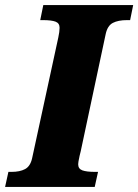

<svg xmlns="http://www.w3.org/2000/svg" viewBox="-43 -734 543 754"><path d="M-10 -59H2Q35 -59 55.5 -70Q76 -81 83 -112L186 -587Q191 -610 191 -625Q191 -643 175 -649Q159 -655 126 -655H115L127 -714H480L468 -655H456Q421 -655 400 -644Q379 -633 372 -600L274 -140Q268 -116 269 -119Q264 -97 264 -89Q264 -71 280.5 -65Q297 -59 330 -59H342L329 0H-23Z"/></svg>

Font: Noto Serif NarrowBlack
Style: Italic
Weight: 900
Width: 4
Italic angle: -12°
Designer: Monotype Design Team
Foundry: Monotype Imaging Inc.
Version: Version 1.001